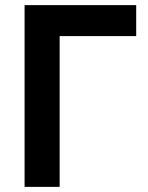

<svg xmlns="http://www.w3.org/2000/svg" viewBox="-20 -730 577 750"><path d="M76 0V-710H512V-589H213V0Z"/></svg>

Font: Raleway
Style: Bold
Weight: 700
Designer: Matt McInerney, Pablo Impallari, Rodrigo Fuenzalida
Foundry: Matt McInerney, Pablo Impallari, Rodrigo Fuenzalida
Version: Version 4.026